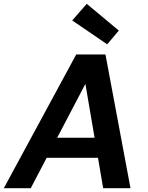

<svg xmlns="http://www.w3.org/2000/svg" viewBox="-41 -985 773 1005"><path d="M-21 0 358 -700H511L642 0H499L406 -546L120 0ZM120 -159 174 -264H530L547 -159ZM520 -753 337 -878 413 -965 581 -825Z"/></svg>

Font: DM Sans 9pt
Style: Bold Italic
Weight: 700
Italic angle: -10°
Version: Version 4.004;gftools[0.9.30]